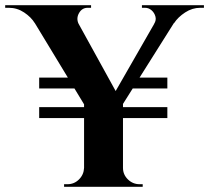

<svg xmlns="http://www.w3.org/2000/svg" viewBox="-51 -720 806 740"><path d="M213 -699 418 -327 276 -313 42 -699ZM423 -322V0H273V-322ZM584 -699H662L412 -302L362 -312ZM543 -628Q552 -642 548 -656.5Q544 -671 533 -680.5Q522 -690 508 -690Q508 -690 502 -690Q496 -690 496 -690V-700H735V-690H721Q690 -690 662.5 -672Q635 -654 620 -631ZM252 -628 83 -631Q69 -654 42 -672Q15 -690 -17 -690H-31V-700H300V-690Q300 -690 293.5 -690Q287 -690 287 -690Q265 -690 253.5 -669.5Q242 -649 252 -628ZM276 -73V0H196V-10Q196 -10 202 -10Q208 -10 209 -10Q235 -10 253.5 -28.5Q272 -47 273 -73ZM420 -73H423Q423 -47 442 -28.5Q461 -10 487 -10Q487 -10 493 -10Q499 -10 499 -10V0H420ZM100 -307H594V-265H100ZM100 -421H302V-379H100ZM435 -421H594V-379H435Z"/></svg>

Font: Cinzel
Style: Bold
Weight: 700
Designer: Natanael Gama
Version: Version 2.000